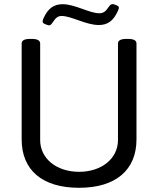

<svg xmlns="http://www.w3.org/2000/svg" viewBox="-20 -887 752 913"><path d="M278 -867C238 -867 208 -849 186 -798C181 -785 181 -778 193 -773L203 -769C216 -764 221 -766 231 -781C245 -803 256 -811 273 -811C320 -811 388 -768 450 -768C490 -768 519 -786 541 -836C548 -851 547 -857 534 -862L526 -865C514 -870 506 -868 496 -853C482 -831 470 -824 452 -824C405 -824 337 -867 278 -867ZM589 -702H581C553 -702 541 -694 541 -680V-221C541 -133 463 -70 356 -70C250 -70 171 -132 171 -221V-680C171 -694 159 -702 131 -702H123C95 -702 83 -694 83 -680V-224C83 -80 179 6 356 6C532 6 629 -80 629 -224V-680C629 -694 617 -702 589 -702Z"/></svg>

Font: Asap
Style: Regular
Weight: 400
Designer: Pablo Cosgaya
Foundry: Pablo Cosgaya
Version: Version 1.007;PS 001.007;hotconv 1.0.70;makeotf.lib2.5.58329